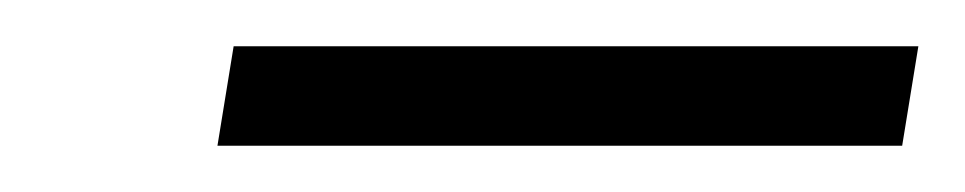

<svg xmlns="http://www.w3.org/2000/svg" viewBox="-20 -723 417 83"><path d="M370 -660H74L81 -703H377Z"/></svg>

Font: Open Sauce Sans
Style: Italic
Weight: 400
Italic angle: -10°
Designer: Alfredo Marco Pradil
Foundry: Creative Sauce Fz LLC
Version: Version 1.477